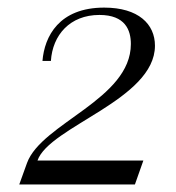

<svg xmlns="http://www.w3.org/2000/svg" viewBox="-20 -716 468 510"><path d="M360.8 -289.6H79.6C110.8 -379.9 391.6 -451.2 391.6 -594.7C391.6 -651.9 347.7 -695.8 256.8 -695.8C136.7 -695.8 98.1 -619.1 92.8 -554.2H115.2C119.6 -622.6 165.5 -676.3 244.1 -676.3C313 -676.3 327.6 -635.7 327.6 -599.1C327.6 -452.1 90.8 -389.2 51.8 -283.2L31.2 -226.1H338.4Z"/></svg>

Font: Petit Formal Script
Style: Regular
Weight: 400
Designer: Pablo Impallari, Brenda Gallo, Rodrigo Fuenzalida
Foundry: Pablo Impallari, Brenda Gallo, Rodrigo Fuenzalida
Version: Version 1.001